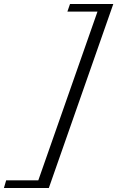

<svg xmlns="http://www.w3.org/2000/svg" viewBox="-148 -767 587 960"><path d="M-128.4 172.9 -117.2 134.8H43.5L339.4 -709H189L202.1 -747.1H418.5L96.2 172.9Z"/></svg>

Font: Elstob Light
Style: Italic
Weight: 300
Italic angle: -20°
Designer: Peter S. Baker
Version: Version 1.015